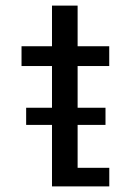

<svg xmlns="http://www.w3.org/2000/svg" viewBox="-20 -665 490 685"><path d="M73.3 -280.6H356.4V-219.4H73.3ZM56.8 -429.4V-500H369.7V-429.4ZM256.9 -66.3H369.9V0H165.5V-645H256.9Z"/></svg>

Font: League Mono Thin Condensed
Style: Regular
Weight: 100
Width: 1
Designer: Tyler Finck
Foundry: The League of Moveable Type / Tyler Finck
Version: Version 2.300;RELEASE